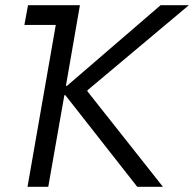

<svg xmlns="http://www.w3.org/2000/svg" viewBox="-20 -720 748 740"><path d="M74 -624H195L86 0H166L228 -353H232L509 0H608L317 -368V-372L708 -700H599L238 -389H234L288 -700H88Z"/></svg>

Font: Fixel Display 20240404
Style: Italic
Weight: 400
Italic angle: -10°
Designer: AlfaBravo + MacPaw
Foundry: Kyrylo Tkachov, Marchela Mozhyna, Serhii Makarenko, Maria Weinstein, Zakhar Kryvoshyya
Version: Version 1.211;Glyphs 3.2 (3225)